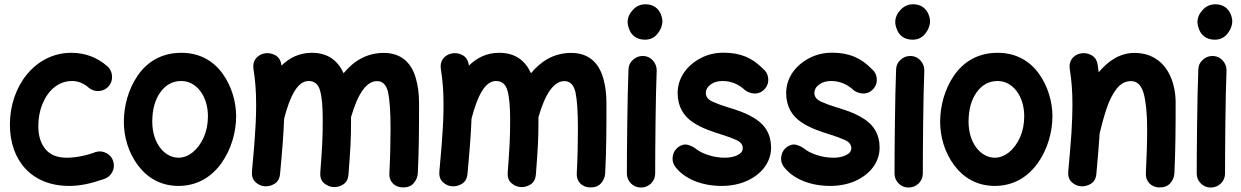

<svg xmlns="http://www.w3.org/2000/svg" viewBox="-20 -796 5695 881"><path d="M479 -400.4C490.2 -413.6 495.6 -429.7 494.1 -447.8C492.7 -465.8 485.4 -481 472.2 -492.2C425.3 -533.2 370.1 -553.7 307.1 -553.7C142.6 -553.7 25.4 -402.3 25.4 -224.6C25.4 -59.1 125.5 57.1 297.4 57.1C349.6 57.1 397.9 45.9 456.1 25.9C473.1 20.5 485.8 10.3 494.6 -5.4C502.9 -21 504.9 -37.6 500 -54.7C495.1 -71.8 484.9 -85 468.8 -93.3C452.6 -101.6 436.5 -103.5 419.4 -98.6C379.9 -83 327.6 -72.3 287.1 -72.3C242.7 -72.3 209.5 -85.4 188 -112.3C166.5 -138.7 155.8 -173.3 155.8 -216.8C155.8 -255.4 162.6 -290 175.8 -321.3C202.1 -383.8 250 -424.3 310.5 -424.3C338.4 -424.3 363.8 -414.1 387.2 -393.6C400.4 -382.3 416.5 -377 434.6 -378.4C452.6 -379.9 467.8 -387.2 479 -400.4Z M812 -553.7C720.7 -553.7 654.8 -511.7 611.8 -449.2C568.8 -386.7 548.3 -309.1 548.3 -237.3C548.3 -166.5 570.3 -93.8 613.3 -37.1C655.8 20 718.3 57.1 798.8 57.1C886.7 57.1 952.6 14.2 997.1 -48.8C1041.5 -111.8 1063.5 -190.4 1063.5 -262.7C1063.5 -328.6 1043 -400.4 1001.5 -458C960 -515.6 897.5 -553.7 812 -553.7ZM812 -424.3C880.9 -424.3 934.1 -356 934.1 -262.7C934.1 -227.1 927.7 -194.8 915 -166C889.2 -108.4 845.2 -72.3 798.8 -72.3C736.8 -72.3 678.7 -136.7 678.7 -237.3C678.7 -292.5 690.9 -337.9 715.8 -372.6C740.7 -407.2 772.5 -424.3 812 -424.3Z M1136.2 -10.3C1134.3 10.7 1139.2 26.9 1151.4 38.6C1163.1 50.3 1176.8 57.1 1192.9 58.6C1209 60.1 1224.6 56.6 1239.7 47.4C1254.9 38.1 1263.2 22.9 1265.1 2C1274.9 -102.1 1281.2 -183.1 1283.7 -251.5C1311.5 -358.9 1346.7 -424.3 1396 -424.3C1422.9 -424.3 1440.4 -409.7 1448.7 -380.4C1457 -351.1 1460.9 -306.2 1460.9 -246.1C1460.9 -160.6 1458.5 -123.5 1449.7 -4.4C1448.2 16.6 1453.6 32.7 1466.3 43.9C1479 55.2 1493.2 61 1509.3 62.5C1525.4 63.5 1541 59.1 1555.7 49.8C1569.8 40 1577.6 24.9 1579.1 4.4C1588.4 -118.2 1590.8 -156.2 1590.8 -246.1V-258.8C1622.6 -368.7 1662.6 -423.8 1710 -423.8C1735.8 -423.8 1752.9 -406.7 1760.7 -372.6C1768.1 -338.4 1772 -282.7 1772 -205.6C1772 -143.1 1770.5 -77.1 1766.6 0.5C1764.6 34.2 1788.1 64 1830.6 64C1851.1 64 1867.2 57.6 1878.4 44.4C1889.6 31.2 1896 16.6 1897 0.5C1902.8 -108.9 1902.8 -219.7 1902.8 -323.7C1902.8 -365.2 1897.9 -403.8 1887.7 -438.5C1867.2 -508.3 1821.3 -553.2 1740.7 -553.2C1664.1 -553.2 1603.5 -517.1 1556.6 -460C1530.8 -516.6 1485.8 -553.7 1411.1 -553.7C1354 -553.7 1308.1 -531.2 1271.5 -494.6C1271.5 -496.1 1271.5 -497.6 1271 -499C1267.6 -521 1257.3 -535.6 1240.7 -543.9C1224.1 -552.2 1207.5 -554.2 1190.4 -550.3C1161.1 -543 1136.7 -518.6 1143.1 -479C1151.4 -426.8 1155.3 -377.9 1155.3 -315.9C1155.3 -290.5 1154.8 -262.2 1153.3 -231.4C1152.8 -228 1152.3 -225.1 1152.8 -222.2C1149.9 -167 1144.5 -96.7 1136.2 -10.3Z M1996.1 -10.3C1994.1 10.7 1999 26.9 2011.2 38.6C2022.9 50.3 2036.6 57.1 2052.7 58.6C2068.8 60.1 2084.5 56.6 2099.6 47.4C2114.7 38.1 2123 22.9 2125 2C2134.8 -102.1 2141.1 -183.1 2143.6 -251.5C2171.4 -358.9 2206.5 -424.3 2255.9 -424.3C2282.7 -424.3 2300.3 -409.7 2308.6 -380.4C2316.9 -351.1 2320.8 -306.2 2320.8 -246.1C2320.8 -160.6 2318.4 -123.5 2309.6 -4.4C2308.1 16.6 2313.5 32.7 2326.2 43.9C2338.9 55.2 2353 61 2369.1 62.5C2385.3 63.5 2400.9 59.1 2415.5 49.8C2429.7 40 2437.5 24.9 2439 4.4C2448.2 -118.2 2450.7 -156.2 2450.7 -246.1V-258.8C2482.4 -368.7 2522.5 -423.8 2569.8 -423.8C2595.7 -423.8 2612.8 -406.7 2620.6 -372.6C2627.9 -338.4 2631.8 -282.7 2631.8 -205.6C2631.8 -143.1 2630.4 -77.1 2626.5 0.5C2624.5 34.2 2647.9 64 2690.4 64C2710.9 64 2727.1 57.6 2738.3 44.4C2749.5 31.2 2755.9 16.6 2756.8 0.5C2762.7 -108.9 2762.7 -219.7 2762.7 -323.7C2762.7 -365.2 2757.8 -403.8 2747.6 -438.5C2727.1 -508.3 2681.2 -553.2 2600.6 -553.2C2523.9 -553.2 2463.4 -517.1 2416.5 -460C2390.6 -516.6 2345.7 -553.7 2271 -553.7C2213.9 -553.7 2168 -531.2 2131.3 -494.6C2131.3 -496.1 2131.3 -497.6 2130.9 -499C2127.4 -521 2117.2 -535.6 2100.6 -543.9C2084 -552.2 2067.4 -554.2 2050.3 -550.3C2021 -543 1996.6 -518.6 2002.9 -479C2011.2 -426.8 2015.1 -377.9 2015.1 -315.9C2015.1 -290.5 2014.6 -262.2 2013.2 -231.4C2012.7 -228 2012.2 -225.1 2012.7 -222.2C2009.8 -167 2004.4 -96.7 1996.1 -10.3Z M2859.9 -694.8C2859.9 -685.5 2862.3 -674.3 2867.2 -661.6C2876.5 -636.2 2898.9 -613.8 2939.9 -613.8C2957 -613.8 2971.7 -618.7 2983.9 -627.9C3007.3 -647 3019.5 -676.3 3019.5 -698.2C3019.5 -707.5 3017.1 -718.8 3012.2 -731C3002 -755.4 2980 -776.4 2942.4 -776.4C2919.4 -776.4 2900.4 -768.1 2884.3 -751C2868.2 -733.9 2859.9 -714.8 2859.9 -694.8ZM2931.2 -539.1H2928.2C2911.6 -539.1 2897 -533.2 2884.3 -521.5C2871.1 -509.8 2864.3 -495.1 2863.8 -477.1C2858.9 -360.4 2856.4 -102.1 2856.4 0C2856.4 18.1 2862.8 33.2 2875.5 45.9C2887.7 58.1 2902.8 64.5 2920.9 64.5C2939 64.5 2954.1 58.1 2967.3 45.9C2980 33.2 2986.3 18.1 2986.3 0C2986.3 -101.1 2988.3 -360.4 2993.2 -471.2V-474.1C2993.2 -490.7 2987.3 -505.4 2975.6 -518.6C2963.9 -531.7 2949.2 -538.6 2931.2 -539.1Z M3491.2 -390.1C3502.4 -403.8 3506.8 -419.4 3504.9 -437.5C3502.9 -455.1 3495.1 -469.2 3481 -480.5C3433.6 -528.8 3380.4 -554.2 3300.3 -554.2C3262.2 -554.2 3227.1 -545.9 3195.3 -529.3C3130.9 -495.6 3089.4 -437.5 3089.4 -369.6C3089.4 -305.2 3117.7 -263.2 3158.7 -235.4C3199.7 -207.5 3249 -191.9 3290.5 -178.7C3315.9 -170.9 3338.4 -162.6 3358.4 -153.8C3378.4 -145 3388.2 -132.3 3388.2 -115.7C3388.2 -102.5 3379.9 -91.8 3363.8 -84C3347.7 -76.2 3328.1 -72.3 3306.2 -72.3C3279.3 -72.3 3253.4 -76.7 3228.5 -85C3203.6 -93.3 3184.1 -103.5 3169.9 -115.7C3160.6 -122.1 3149.9 -127.4 3136.7 -131.3C3123.5 -135.3 3109.4 -132.3 3094.7 -123C3080.1 -112.8 3070.8 -99.1 3067.4 -81.5C3064 -64 3066.9 -47.9 3076.7 -33.2C3097.7 -4.4 3127.4 17.6 3165.5 33.7C3203.6 49.3 3245.6 57.1 3291 57.1C3334 57.1 3372.6 49.3 3406.7 34.2C3475.1 3.4 3518.1 -51.8 3518.1 -118.7C3518.1 -180.7 3490.7 -220.7 3450.2 -248C3409.7 -275.4 3361.3 -291.5 3319.8 -303.7C3293.5 -311.5 3270 -320.3 3249.5 -329.6C3229 -338.9 3218.8 -352.1 3218.8 -369.1C3218.8 -384.3 3226.1 -397.5 3240.7 -408.2C3254.9 -418.9 3273.4 -424.3 3295.4 -424.3C3335 -424.3 3370.1 -409.7 3400.9 -380.4C3433.6 -359.4 3469.2 -362.8 3491.2 -390.1Z M3989.3 -390.1C4000.5 -403.8 4004.9 -419.4 4002.9 -437.5C4001 -455.1 3993.2 -469.2 3979 -480.5C3931.6 -528.8 3878.4 -554.2 3798.3 -554.2C3760.3 -554.2 3725.1 -545.9 3693.4 -529.3C3628.9 -495.6 3587.4 -437.5 3587.4 -369.6C3587.4 -305.2 3615.7 -263.2 3656.7 -235.4C3697.8 -207.5 3747.1 -191.9 3788.6 -178.7C3814 -170.9 3836.4 -162.6 3856.4 -153.8C3876.5 -145 3886.2 -132.3 3886.2 -115.7C3886.2 -102.5 3877.9 -91.8 3861.8 -84C3845.7 -76.2 3826.2 -72.3 3804.2 -72.3C3777.3 -72.3 3751.5 -76.7 3726.6 -85C3701.7 -93.3 3682.1 -103.5 3668 -115.7C3658.7 -122.1 3647.9 -127.4 3634.8 -131.3C3621.6 -135.3 3607.4 -132.3 3592.8 -123C3578.1 -112.8 3568.8 -99.1 3565.4 -81.5C3562 -64 3564.9 -47.9 3574.7 -33.2C3595.7 -4.4 3625.5 17.6 3663.6 33.7C3701.7 49.3 3743.7 57.1 3789.1 57.1C3832 57.1 3870.6 49.3 3904.8 34.2C3973.1 3.4 4016.1 -51.8 4016.1 -118.7C4016.1 -180.7 3988.8 -220.7 3948.2 -248C3907.7 -275.4 3859.4 -291.5 3817.9 -303.7C3791.5 -311.5 3768.1 -320.3 3747.6 -329.6C3727.1 -338.9 3716.8 -352.1 3716.8 -369.1C3716.8 -384.3 3724.1 -397.5 3738.8 -408.2C3752.9 -418.9 3771.5 -424.3 3793.5 -424.3C3833 -424.3 3868.2 -409.7 3898.9 -380.4C3931.6 -359.4 3967.3 -362.8 3989.3 -390.1Z M4087.9 -694.8C4087.9 -685.5 4090.3 -674.3 4095.2 -661.6C4104.5 -636.2 4127 -613.8 4168 -613.8C4185.1 -613.8 4199.7 -618.7 4211.9 -627.9C4235.4 -647 4247.6 -676.3 4247.6 -698.2C4247.6 -707.5 4245.1 -718.8 4240.2 -731C4230 -755.4 4208 -776.4 4170.4 -776.4C4147.5 -776.4 4128.4 -768.1 4112.3 -751C4096.2 -733.9 4087.9 -714.8 4087.9 -694.8ZM4159.2 -539.1H4156.2C4139.6 -539.1 4125 -533.2 4112.3 -521.5C4099.1 -509.8 4092.3 -495.1 4091.8 -477.1C4086.9 -360.4 4084.5 -102.1 4084.5 0C4084.5 18.1 4090.8 33.2 4103.5 45.9C4115.7 58.1 4130.9 64.5 4148.9 64.5C4167 64.5 4182.1 58.1 4195.3 45.9C4208 33.2 4214.4 18.1 4214.4 0C4214.4 -101.1 4216.3 -360.4 4221.2 -471.2V-474.1C4221.2 -490.7 4215.3 -505.4 4203.6 -518.6C4191.9 -531.7 4177.2 -538.6 4159.2 -539.1Z M4557.6 -553.7C4466.3 -553.7 4400.4 -511.7 4357.4 -449.2C4314.5 -386.7 4293.9 -309.1 4293.9 -237.3C4293.9 -166.5 4315.9 -93.8 4358.9 -37.1C4401.4 20 4463.9 57.1 4544.4 57.1C4632.3 57.1 4698.2 14.2 4742.7 -48.8C4787.1 -111.8 4809.1 -190.4 4809.1 -262.7C4809.1 -328.6 4788.6 -400.4 4747.1 -458C4705.6 -515.6 4643.1 -553.7 4557.6 -553.7ZM4557.6 -424.3C4626.5 -424.3 4679.7 -356 4679.7 -262.7C4679.7 -227.1 4673.3 -194.8 4660.6 -166C4634.8 -108.4 4590.8 -72.3 4544.4 -72.3C4482.4 -72.3 4424.3 -136.7 4424.3 -237.3C4424.3 -292.5 4436.5 -337.9 4461.4 -372.6C4486.3 -407.2 4518.1 -424.3 4557.6 -424.3Z M4881.8 -10.3C4879.9 10.7 4884.8 27.3 4897 39.1C4908.7 50.3 4922.4 57.1 4938.5 58.6C4954.6 60.1 4970.2 56.6 4985.4 47.4C5000.5 38.1 5008.8 22.9 5010.7 2C5017.1 -70.3 5022.5 -131.3 5025.9 -184.6C5035.2 -224.1 5045.9 -262.7 5058.1 -299.3C5070.3 -335.9 5085.9 -365.7 5104 -389.2C5122.1 -412.1 5143.6 -423.8 5169.4 -423.8C5197.8 -423.8 5217.3 -404.8 5228 -366.7C5238.3 -328.1 5243.7 -274.4 5243.7 -205.6C5243.7 -143.1 5241.7 -77.1 5237.8 0.5C5236.3 34.2 5260.3 64 5301.8 64C5322.3 64 5338.4 57.6 5350.1 44.4C5361.3 31.2 5367.7 16.6 5368.7 0.5C5374 -108.9 5374.5 -219.7 5374.5 -323.7C5374.5 -366.2 5367.2 -405.3 5353 -439.9C5324.2 -509.3 5267.6 -553.2 5185.5 -553.2C5119.1 -553.2 5064.9 -516.6 5021.5 -464.4C5020 -475.6 5018.6 -486.8 5016.6 -499C5013.2 -521 5002.9 -535.6 4986.3 -543.9C4969.7 -552.2 4953.1 -554.2 4936 -550.3C4906.7 -543 4882.3 -518.6 4888.7 -479C4897 -426.8 4900.9 -377.9 4900.9 -315.9C4900.9 -279.3 4899.4 -236.3 4896.5 -188C4893.1 -139.2 4888.2 -80.1 4881.8 -10.3Z M5474.6 -694.8C5474.6 -685.5 5477.1 -674.3 5481.9 -661.6C5491.2 -636.2 5513.7 -613.8 5554.7 -613.8C5571.8 -613.8 5586.4 -618.7 5598.6 -627.9C5622.1 -647 5634.3 -676.3 5634.3 -698.2C5634.3 -707.5 5631.8 -718.8 5627 -731C5616.7 -755.4 5594.7 -776.4 5557.1 -776.4C5534.2 -776.4 5515.1 -768.1 5499 -751C5482.9 -733.9 5474.6 -714.8 5474.6 -694.8ZM5545.9 -539.1H5543C5526.4 -539.1 5511.7 -533.2 5499 -521.5C5485.8 -509.8 5479 -495.1 5478.5 -477.1C5473.6 -360.4 5471.2 -102.1 5471.2 0C5471.2 18.1 5477.5 33.2 5490.2 45.9C5502.4 58.1 5517.6 64.5 5535.6 64.5C5553.7 64.5 5568.8 58.1 5582 45.9C5594.7 33.2 5601.1 18.1 5601.1 0C5601.1 -101.1 5603 -360.4 5607.9 -471.2V-474.1C5607.9 -490.7 5602.1 -505.4 5590.3 -518.6C5578.6 -531.7 5564 -538.6 5545.9 -539.1Z"/></svg>

Font: Mikhak
Style: Bold
Weight: 700
Designer: Amin Abedi
Version: Version 3.2